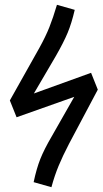

<svg xmlns="http://www.w3.org/2000/svg" viewBox="-20 -771 427 799"><path d="M291 -730Q278 -674 261.5 -634.5Q245 -595 213 -539L121 -382L359 -468L387 -398L267 -172Q241 -122 224 -81Q207 -40 194 8L120 -13Q132 -70 148 -110Q164 -150 195 -203L289 -368L49 -283L21 -353L144 -572Q170 -619 185.5 -658Q201 -697 217 -751Z"/></svg>

Font: Fira Sans Extra Condensed
Style: Italic
Weight: 400
Width: 3
Italic angle: -8°
Designer: Carrois Corporate & Edenspiekermann AG
Foundry: Carrois Corporate GbR & Edenspiekermann AG
Version: Version 4.203